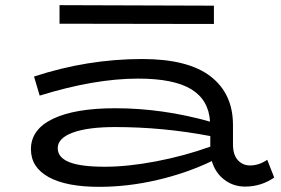

<svg xmlns="http://www.w3.org/2000/svg" viewBox="-20 -712 1092 745"><path d="M1044 -23Q993 12 931 12Q885 12 850 -15Q815 -42 802 -87Q704 -40 590 -13.5Q476 13 365 13Q237 13 168.5 -25Q100 -63 100 -133Q100 -210 185.5 -251Q271 -292 427 -292Q611 -292 795 -240Q790 -324 722.5 -365.5Q655 -407 516 -407Q347 -407 134 -341L112 -415Q319 -483 532 -483Q709 -483 796.5 -416Q884 -349 884 -227V-152Q884 -111 903 -90.5Q922 -70 950 -70Q985 -70 1017 -92ZM387 -65Q476 -65 586 -86Q696 -107 796 -143V-184Q613 -219 427 -219Q321 -219 262.5 -197.5Q204 -176 204 -137Q204 -101 248.5 -83Q293 -65 387 -65ZM810 -619 211 -620V-692L810 -690Z"/></svg>

Font: BioRhyme Expanded
Style: Regular
Weight: 400
Width: 7
Designer: Aoife Mooney
Foundry: Aoife Mooney Type
Version: Version 1.001